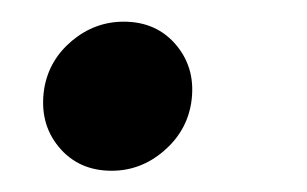

<svg xmlns="http://www.w3.org/2000/svg" viewBox="-20 -150 285 178"><path d="M83.5 8.3Q52.7 8.3 34.4 -13.9Q16.1 -36.1 21 -67.9Q25.4 -94.2 46.6 -112.1Q67.9 -129.9 94.7 -129.9Q125.5 -129.9 143.8 -107.7Q162.1 -85.4 157.2 -54.2Q152.8 -27.8 131.6 -9.8Q110.4 8.3 83.5 8.3Z"/></svg>

Font: Inter 28pt Medium
Style: Italic
Weight: 500
Italic angle: -9.3988°
Designer: Rasmus Andersson
Foundry: rsms
Version: Version 4.001;git-66647c0bb